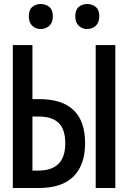

<svg xmlns="http://www.w3.org/2000/svg" viewBox="-20 -939 640 959"><path d="M44 0V-714H142V-444H175Q405 -444 405 -224Q405 -115 347 -57.5Q289 0 175 0ZM458 0V-714H556V0ZM142 -87H172Q306 -87 306 -223Q306 -293 273 -325Q240 -357 172 -357H142ZM415 -794Q391 -794 373.5 -810Q356 -826 356 -858Q356 -890 373.5 -904.5Q391 -919 415 -919Q440 -919 458 -904.5Q476 -890 476 -858Q476 -826 458 -810Q440 -794 415 -794ZM183 -794Q159 -794 141.5 -810Q124 -826 124 -858Q124 -890 141.5 -904.5Q159 -919 183 -919Q208 -919 226 -904.5Q244 -890 244 -858Q244 -826 226 -810Q208 -794 183 -794Z"/></svg>

Font: Noto Sans Mono Medium
Style: Regular
Weight: 500
Designer: Monotype Design Team
Foundry: Monotype Imaging Inc.
Version: Version 2.014